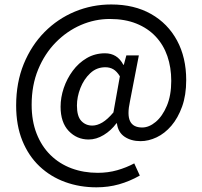

<svg xmlns="http://www.w3.org/2000/svg" viewBox="-20 -666 887 842"><path d="M402.9 155.5Q329.6 155.5 265.8 132.3Q201.9 109.1 153.6 63.6Q105.3 18 78 -49Q50.8 -116.1 50.8 -203.2Q50.8 -303.9 84.1 -385.5Q117.5 -467 175.3 -525.5Q233.2 -583.9 308.6 -615.2Q384 -646.4 467.8 -646.4Q568.9 -646.4 642.5 -604.6Q716.1 -562.9 756.4 -488.3Q796.6 -413.7 796.6 -314.8Q796.6 -248.7 778.6 -198.6Q760.5 -148.4 731.5 -114.5Q702.4 -80.6 666.9 -63.8Q631.4 -47 596.5 -47Q555.1 -47 526.3 -66.4Q497.6 -85.8 492.7 -125.4H490.7Q467.4 -93.7 434.9 -74Q402.5 -54.2 368.7 -54.2Q317 -54.2 281.3 -91.7Q245.7 -129.2 245.7 -198Q245.7 -238.5 259.5 -279.7Q273.4 -320.8 299 -355.5Q324.7 -390.3 360.7 -411.3Q396.7 -432.3 440.7 -432.3Q467.1 -432.3 487.2 -420Q507.3 -407.7 521 -381.8H523L534.1 -423H588.9L550 -221.9Q536.9 -162.1 550.5 -134.5Q564 -106.9 603.4 -106.9Q633.6 -106.9 663 -131.5Q692.4 -156.2 711.7 -202Q731 -247.7 731 -311.5Q731 -370.2 714 -419.8Q696.9 -469.4 662.7 -505.8Q628.5 -542.2 578.2 -562.5Q527.9 -582.8 461.5 -582.8Q396.1 -582.8 334.9 -556.4Q273.7 -529.9 224.8 -480.3Q176 -430.8 147.4 -361.5Q118.8 -292.2 118.8 -206.5Q118.8 -135.3 140.6 -79.9Q162.4 -24.4 201.5 14Q240.6 52.4 293.6 72.2Q346.7 91.9 408.5 91.9Q454 91.9 494.3 80.4Q534.6 68.8 568.7 50.5L593.1 103.9Q548.7 129.1 501.9 142.3Q455.1 155.5 402.9 155.5ZM384.8 -115.3Q405.9 -115.3 428.9 -128.9Q451.9 -142.6 477.4 -173L505.7 -331.4Q492.2 -353.4 476.8 -362.3Q461.5 -371.1 441.8 -371.1Q403.4 -371.1 375.5 -344.7Q347.6 -318.3 332.5 -279.6Q317.4 -240.9 317.4 -203.1Q317.4 -155.9 336.6 -135.6Q355.7 -115.3 384.8 -115.3Z"/></svg>

Font: Source Sans 3
Style: Regular
Weight: 200
Designer: Paul D. Hunt
Foundry: Adobe
Version: Version 3.046;hotconv 1.0.118;makeotfexe 2.5.65603